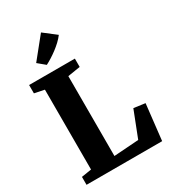

<svg xmlns="http://www.w3.org/2000/svg" viewBox="-234 -1118 1108 1239"><g transform="rotate(-30 320.0 -499.0)"><path d="M37 0V-59L111.5 -71V-666L38 -681V-743H379V-681L286 -666V-71L470.5 -84L546 -277.5L630.5 -266L600.5 0ZM202 -798.5 148.5 -843 274 -998.5 366 -927.5Q350.5 -907 330.5 -888.2Q310.5 -869.5 288.5 -853Q266.5 -836.5 244.8 -822.8Q223 -809 202.5 -798.5Z"/></g></svg>

Font: Merriweather 36pt Black
Style: Regular
Weight: 900
Version: Version 2.100